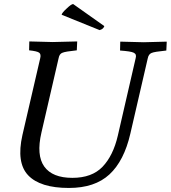

<svg xmlns="http://www.w3.org/2000/svg" viewBox="-20 -918 845 950"><path d="M575 -712 574 -668Q601 -666 617.5 -663.5Q634 -661 642 -657Q650 -653 652 -646Q654 -639 651 -629L563 -247Q540 -148 487.5 -93Q435 -38 338 -38Q239 -38 199 -94Q159 -150 185 -262L270 -630Q274 -652 289 -657Q302 -663 360 -669L362 -713L241 -710L125 -713L124 -669Q163 -665 173.5 -657.5Q184 -650 179 -630L91 -250Q60 -113 119.5 -50.5Q179 12 321 12Q449 12 521.5 -55Q594 -122 625 -257L711 -629Q715 -650 730 -656Q743 -662 803 -668L805 -712L691 -709ZM342 -898 496 -789Q496 -785 490 -778.5Q484 -772 473 -769L285 -845Q286 -854 310 -876Q333 -898 342 -898Z"/></svg>

Font: Lusitana
Style: Italic
Weight: 400
Italic angle: -12°
Designer: Ana Paula Megda
Foundry: Ana Paula Megda
Version: Version 1.000; ttfautohint (v1.1) -l 8 -r 50 -G 200 -x 14 -D